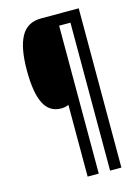

<svg xmlns="http://www.w3.org/2000/svg" viewBox="-131 -899 753 1033"><g transform="rotate(-15 245.5 -382.5)"><path d="M413 61H350V-763H287V61H225V-339Q208 -330 183 -330Q118 -330 87.5 -390.5Q57 -451 57 -575Q57 -700 91.5 -763Q126 -826 203 -826H413Z"/></g></svg>

Font: Noto Sans Malayalam UI ExtraCondensed Medium
Style: Regular
Weight: 500
Width: 2
Designer: Jelle Bosma - Monotype Design Team
Foundry: Monotype Imaging Inc.
Version: Version 2.104; ttfautohint (v1.8.4.7-5d5b)